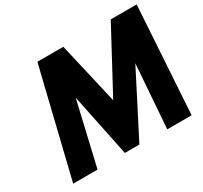

<svg xmlns="http://www.w3.org/2000/svg" viewBox="-165 -1054 1357 1283"><g transform="rotate(-30 513.5 -412.5)"><path d="M570.3 -5 818.3 -489 782.5 0H970.5L1022.7 -825H822.7L566.9 -349L456.7 -825H256.7L56.5 0H244.5L358.3 -489L458.3 -5Z"/></g></svg>

Font: Sztylet
Style: BdObl
Weight: 700
Foundry: Cannot Into Space Fonts, PlusOne Fonts
Version: Version 0.12